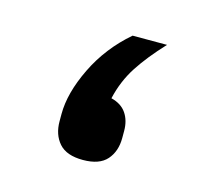

<svg xmlns="http://www.w3.org/2000/svg" viewBox="-52 -293 376 361"><g transform="rotate(15 136.0 -113.0)"><path d="M136 12Q104 12 89.5 -4.5Q75 -21 75 -47V-61Q75 -102 99 -151.5Q123 -201 166 -238H233Q203 -206 184.5 -177.5Q166 -149 158 -114Q178 -109 187.5 -95Q197 -81 197 -61V-47Q197 -21 182.5 -4.5Q168 12 136 12Z"/></g></svg>

Font: IBM Plex Sans Arabic
Style: Regular
Weight: 400
Designer: Mike Abbink, Paul van der Laan, Pieter van Rosmalen, Wael Morcos, Khajak Apelian
Foundry: Bold Monday
Version: Version 1.005